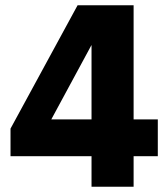

<svg xmlns="http://www.w3.org/2000/svg" viewBox="-20 -710 640 730"><path d="M20 -221 275 -690H488V-256H580V-116H488V0H328V-116H20ZM328 -256V-539L175 -256Z"/></svg>

Font: Radio Canada
Style: Bold
Weight: 700
Designer: Charles Daoud, Etienne Aubert Bonn, Alexandre Saumier Demers, Jacques Le Bailly
Foundry: Radio-Canada
Version: Version 2.104; ttfautohint (v1.8.4.7-5d5b);gftools[0.9.28.de